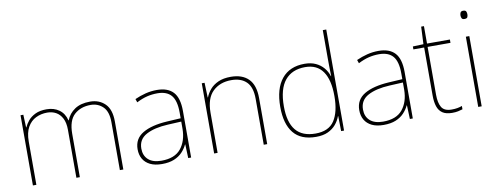

<svg xmlns="http://www.w3.org/2000/svg" viewBox="-63 -1086 3682 1422"><g transform="rotate(-10 1778.0 -375.0)"><path d="M614 -538Q682 -538 726 -495Q770 -452 770 -361V0H744V-360Q744 -440 706.5 -476.5Q669 -513 614 -513Q539 -513 491 -469.5Q443 -426 443 -325V0H417V-360Q417 -414 399.5 -447.5Q382 -481 353 -497Q324 -513 287 -513Q241 -513 202 -494Q163 -475 139.5 -433.5Q116 -392 116 -325V0H90V-528H111L115 -432H117Q128 -457 148 -481Q168 -505 202 -521.5Q236 -538 287 -538Q342 -538 381 -510Q420 -482 433 -429H435Q454 -478 498.5 -508Q543 -538 614 -538Z M1116 -537Q1198 -537 1239 -492.5Q1280 -448 1280 -350V0H1258L1254 -103H1252Q1238 -73 1213.5 -47Q1189 -21 1151.5 -5.5Q1114 10 1060 10Q1007 10 971.5 -7.5Q936 -25 918 -56Q900 -87 900 -129Q900 -208 966.5 -247.5Q1033 -287 1151 -294L1254 -300V-343Q1254 -433 1220 -472.5Q1186 -512 1116 -512Q1076 -512 1038.5 -503Q1001 -494 958 -472L949 -498Q989 -516 1030.5 -526.5Q1072 -537 1116 -537ZM1153 -270Q1051 -265 989.5 -232Q928 -199 928 -129Q928 -76 962 -45.5Q996 -15 1060 -15Q1160 -15 1206.5 -72Q1253 -129 1254 -220V-275Z M1672 -538Q1758 -538 1805 -491Q1852 -444 1852 -346V0H1826V-345Q1826 -433 1785.5 -473Q1745 -513 1672 -513Q1586 -513 1532.5 -461.5Q1479 -410 1479 -302V0H1453V-528H1474L1478 -417H1480Q1492 -448 1515.5 -475.5Q1539 -503 1577.5 -520.5Q1616 -538 1672 -538Z M2219 10Q2105 10 2050 -58Q1995 -126 1995 -254Q1995 -391 2055 -464.5Q2115 -538 2227 -538Q2275 -538 2310.5 -521.5Q2346 -505 2369.5 -477Q2393 -449 2404 -414H2406Q2405 -448 2404.5 -480Q2404 -512 2404 -543V-760H2430V0H2408L2406 -113H2404Q2392 -80 2368.5 -52Q2345 -24 2308.5 -7Q2272 10 2219 10ZM2219 -15Q2319 -15 2361.5 -80.5Q2404 -146 2404 -263V-266Q2404 -386 2360 -449.5Q2316 -513 2227 -513Q2128 -513 2075 -448.5Q2022 -384 2022 -254Q2022 -134 2070.5 -74.5Q2119 -15 2219 -15Z M2783 -537Q2865 -537 2906 -492.5Q2947 -448 2947 -350V0H2925L2921 -103H2919Q2905 -73 2880.5 -47Q2856 -21 2818.5 -5.5Q2781 10 2727 10Q2674 10 2638.5 -7.5Q2603 -25 2585 -56Q2567 -87 2567 -129Q2567 -208 2633.5 -247.5Q2700 -287 2818 -294L2921 -300V-343Q2921 -433 2887 -472.5Q2853 -512 2783 -512Q2743 -512 2705.5 -503Q2668 -494 2625 -472L2616 -498Q2656 -516 2697.5 -526.5Q2739 -537 2783 -537ZM2820 -270Q2718 -265 2656.5 -232Q2595 -199 2595 -129Q2595 -76 2629 -45.5Q2663 -15 2727 -15Q2827 -15 2873.5 -72Q2920 -129 2921 -220V-275Z M3242 -15Q3267 -15 3286 -18.5Q3305 -22 3321 -28V-3Q3305 2 3286.5 6Q3268 10 3242 10Q3196 10 3169.5 -8Q3143 -26 3132 -60Q3121 -94 3121 -140V-503H3040V-525L3120 -528L3126 -659H3147V-528H3319V-503H3147V-143Q3147 -82 3167 -48.5Q3187 -15 3242 -15Z M3465 -528V0H3439V-528ZM3452 -721Q3470 -721 3474.5 -711.5Q3479 -702 3479 -690Q3479 -677 3474.5 -668Q3470 -659 3452 -659Q3437 -659 3432 -668Q3427 -677 3427 -690Q3427 -702 3432 -711.5Q3437 -721 3452 -721Z"/></g></svg>

Font: Noto Sans Armenian Thin
Style: Regular
Weight: 250
Version: Version 2.007